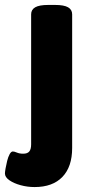

<svg xmlns="http://www.w3.org/2000/svg" viewBox="-65 -545 361 777"><path d="M75 212Q46 212 18.5 204.5Q-9 197 -27 184.5Q-45 172 -45 157Q-45 151 -42.5 136.5Q-40 122 -36 106Q-32 90 -26 79Q-20 68 -13 68Q-7 68 3.5 72.5Q14 77 29 77Q46 77 53.5 68Q61 59 61 39V-487Q61 -506 77.5 -515.5Q94 -525 130 -525H158Q194 -525 210.5 -515.5Q227 -506 227 -487V54Q227 130 187.5 171Q148 212 75 212Z"/></svg>

Font: Asap ExtraBold
Style: Regular
Weight: 800
Designer: Pablo Cosgaya
Foundry: Omnibus-Type
Version: Version 3.001; ttfautohint (v1.8.4.7-5d5b)